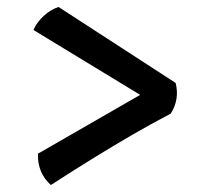

<svg xmlns="http://www.w3.org/2000/svg" viewBox="-20 -532 590 551"><path d="M126 -1Q107 -18 97.5 -40.5Q88 -63 89 -91L414 -278L413 -241L76 -446Q85 -467 104.5 -485.5Q124 -504 148 -512L484 -294Q496 -247 470 -206Q413 -176 359.5 -145Q306 -114 250 -79.5Q194 -45 126 -1Z"/></svg>

Font: Vollkorn Black
Style: Regular
Weight: 900
Designer: Friedrich Althausen
Foundry: Friedrich Althausen
Version: Version 5.000